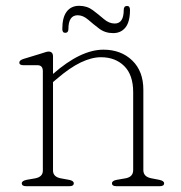

<svg xmlns="http://www.w3.org/2000/svg" viewBox="-20 -641 624 661"><path d="M162.5 -446.5V-386.5Q258 -470 336 -470Q396.5 -470 435 -433Q473.5 -396 473.5 -332V-55.5Q473.5 -32 502 -27L528 -22Q545 -18.5 545 -10Q545 0 530 0H380.5Q365.5 0 365.5 -10Q365.5 -19 382.5 -22L411.5 -27Q438.5 -31.5 438.5 -55.5V-323.5Q438.5 -383 407.8 -413.5Q377 -444 327.5 -444Q295.5 -444 257.5 -425.8Q219.5 -407.5 174.5 -368.5L162.5 -358.5V-54Q162.5 -32 189.5 -27L217 -22Q234 -19 234 -10Q234 0 219 0H70Q55 0 55 -10Q55 -18.5 72 -22L101 -27Q127.5 -32 127.5 -53.5V-396Q127.5 -416.5 109 -416.5H61Q46.5 -416.5 46.5 -425.5Q46.5 -433.5 60.5 -438L119.5 -456Q128 -458.5 135.2 -461Q142.5 -463.5 147 -463.5Q162.5 -463.5 162.5 -446.5ZM369.5 -527Q342 -527 321.8 -542.2Q301.5 -557.5 283.8 -573Q266 -588.5 247.5 -588.5Q215.5 -588.5 215.5 -541Q215.5 -528 204.5 -528Q194.5 -528 194.5 -541Q194.5 -581.5 209.8 -601.2Q225 -621 252.5 -621Q279.5 -621 299.8 -605.8Q320 -590.5 337.8 -575.2Q355.5 -560 375 -560Q406 -560 406 -607Q406 -620.5 417.5 -620.5Q427.5 -620.5 427.5 -607Q427.5 -566 412 -546.5Q396.5 -527 369.5 -527Z"/></svg>

Font: Fraunces 9pt S050 Thin
Style: Regular
Weight: 100
Version: Version 1.000; ttfautohint (v1.8.3)